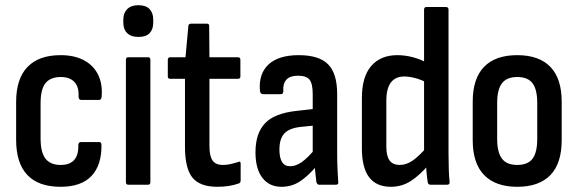

<svg xmlns="http://www.w3.org/2000/svg" viewBox="-20 -710 2222 738"><path d="M213 8Q128 8 85 -37.5Q42 -83 42 -173V-318Q42 -407 85.5 -452.5Q129 -498 213 -498Q265 -498 301.5 -479Q338 -460 356 -425Q374 -390 371 -343Q371 -326 361 -326H292Q282 -326 282 -339Q284 -376 266 -395Q248 -414 214 -414Q174 -414 155 -390.5Q136 -367 136 -313V-178Q136 -124 155 -100Q174 -76 213 -76Q248 -76 265 -95Q282 -114 281 -151Q281 -164 291 -164H361Q370 -164 370 -153Q371 -75 331.5 -33.5Q292 8 213 8Z M473 0Q464 0 464 -10V-480Q464 -490 473 -490H549Q558 -490 558 -480V-10Q558 0 549 0ZM512 -568Q484 -568 469 -582.5Q454 -597 454 -623V-635Q454 -660 469 -675Q484 -690 512 -690Q541 -690 555 -675Q569 -660 569 -635V-623Q569 -597 555 -582.5Q541 -568 512 -568Z M816 8Q748 8 719.5 -27.5Q691 -63 691 -146V-407H635Q625 -407 625 -416V-480Q625 -490 635 -490H693L704 -610Q705 -619 714 -619H776Q784 -619 784 -610L785 -490H894Q904 -490 904 -480V-416Q904 -407 894 -407H785V-150Q785 -110 797 -93Q809 -76 837 -76Q853 -76 867.5 -79.5Q882 -83 895 -87Q905 -93 905 -80V-17Q905 -7 898 -5Q882 1 861 4.5Q840 8 816 8Z M1206 0Q1199 0 1196 -11Q1194 -25 1191.5 -51.5Q1189 -78 1189 -98L1182 -118V-348Q1182 -388 1170 -403.5Q1158 -419 1125 -419Q1065 -419 1069 -359Q1069 -348 1059 -348H991Q980 -348 979 -363Q974 -427 1012.5 -462.5Q1051 -498 1128 -498Q1206 -498 1241 -463Q1276 -428 1276 -348V-123Q1276 -83 1277.5 -56.5Q1279 -30 1280 -12Q1282 0 1272 0ZM1062 8Q1015 8 988.5 -26.5Q962 -61 962 -125Q962 -197 998.5 -236Q1035 -275 1122 -284L1193 -292V-228L1134 -222Q1091 -217 1072.5 -196.5Q1054 -176 1054 -135Q1054 -104 1064 -87.5Q1074 -71 1095 -71Q1117 -71 1140 -87Q1163 -103 1197 -144L1201 -76Q1164 -33 1132.5 -12.5Q1101 8 1062 8Z M1482 8Q1427 8 1399 -28.5Q1371 -65 1371 -140V-333Q1371 -415 1407 -456.5Q1443 -498 1507 -498Q1538 -498 1569 -489.5Q1600 -481 1621 -468L1623 -391Q1599 -404 1575.5 -410Q1552 -416 1534 -416Q1500 -416 1482.5 -393Q1465 -370 1465 -323V-146Q1465 -110 1477.5 -93Q1490 -76 1517 -76Q1542 -76 1566.5 -93Q1591 -110 1622 -146L1629 -78Q1594 -37 1559.5 -14.5Q1525 8 1482 8ZM1635 0Q1625 0 1624 -10Q1621 -28 1619 -54Q1617 -80 1617 -96L1610 -120V-673Q1610 -683 1619 -683H1694Q1704 -683 1704 -673V-121Q1704 -87 1705 -58Q1706 -29 1708 -13Q1710 0 1699 0Z M1968 8Q1885 8 1841 -37Q1797 -82 1797 -171V-319Q1797 -408 1840.5 -453Q1884 -498 1968 -498Q2052 -498 2095.5 -453Q2139 -408 2139 -319V-171Q2139 -82 2095.5 -37Q2052 8 1968 8ZM1968 -76Q2009 -76 2027 -100Q2045 -124 2045 -176V-314Q2045 -366 2027 -390Q2009 -414 1968 -414Q1928 -414 1909.5 -390Q1891 -366 1891 -314V-176Q1891 -124 1909.5 -100Q1928 -76 1968 -76Z"/></svg>

Font: Sofia Sans Condensed SemiBold
Style: Regular
Weight: 600
Designer: Botio Nikoltchev, Ani Petrova
Foundry: lettersoup
Version: Version 4.101